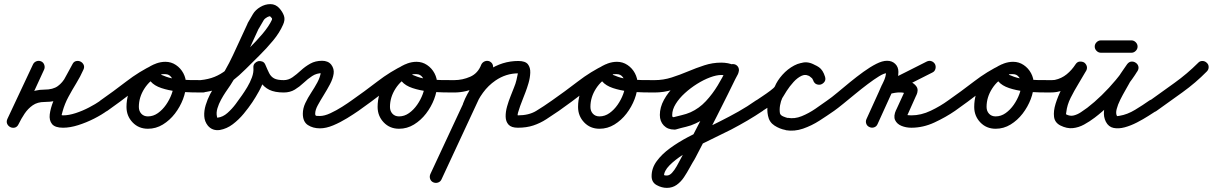

<svg xmlns="http://www.w3.org/2000/svg" viewBox="-20 -590 5887 932"><path d="M194 -252Q164 -186 133 -119.5Q102 -53 70 13Q64 26 52.5 28.5Q41 31 30 27Q20 22 15 11Q10 0 16 -13Q35 -51 59 -83.5Q83 -116 116 -135.5Q149 -155 196 -155Q237 -155 260.5 -172Q284 -189 299 -217.5Q314 -246 332 -279Q338 -291 349.5 -293.5Q361 -296 371 -291Q381 -286 386 -275.5Q391 -265 385 -252Q370 -218 350 -185.5Q330 -153 312 -119.5Q294 -86 284 -50Q281 -36 279.5 -33Q278 -30 286 -30Q314 -30 347.5 -41Q381 -52 412.5 -68.5Q444 -85 467 -101Q477 -109 489 -107Q501 -105 508 -94Q516 -84 514 -72Q512 -60 501 -53Q474 -33 436.5 -14Q399 5 359.5 17.5Q320 30 286 30Q247 30 232.5 12Q218 -6 221.5 -35Q225 -64 239 -99Q253 -134 271.5 -168.5Q290 -203 306.5 -232Q323 -261 331 -277Q337 -290 348.5 -292.5Q360 -295 370 -290Q381 -285 386 -274Q391 -263 384 -250Q361 -207 339 -171.5Q317 -136 284 -115.5Q251 -95 196 -95Q162 -95 139 -79Q116 -63 99.5 -38.5Q83 -14 70 13Q63 27 51.5 29.5Q40 32 30 27Q20 22 15 11.5Q10 1 16 -13Q47 -79 78 -145Q109 -211 140 -277Q145 -288 156.5 -292.5Q168 -297 180 -292Q191 -287 195 -275Q199 -263 194 -252Z M467 -102Q530 -146 593 -194.5Q656 -243 725 -276Q739 -283 749.5 -277.5Q760 -272 765 -262Q770 -252 767 -240Q764 -228 751 -222Q708 -202 681 -160Q654 -118 654 -71Q654 -51 666 -38Q678 -25 698 -25Q724 -25 746.5 -41Q769 -57 786 -81.5Q803 -106 813 -133Q823 -160 823 -183Q823 -199 812 -214.5Q801 -230 783 -230Q778 -230 770.5 -230Q763 -230 762 -228Q762 -228 762 -228Q762 -228 762 -228Q762 -228 762 -228Q762 -228 762 -228Q762 -227 763.5 -226.5Q765 -226 773 -223Q800 -211 833.5 -206.5Q867 -202 901.5 -201.5Q936 -201 965 -201Q977 -201 986 -192Q995 -183 995 -171Q995 -159 986 -150Q977 -141 965 -141Q948 -141 913.5 -141.5Q879 -142 838.5 -146.5Q798 -151 763.5 -162.5Q729 -174 711.5 -194.5Q694 -215 706 -248Q706 -248 706 -248Q706 -248 706 -248Q706 -248 706 -248Q706 -248 706 -248Q714 -273 737 -281.5Q760 -290 783 -290Q811 -290 834 -274.5Q857 -259 870 -234.5Q883 -210 883 -183Q883 -147 868.5 -109Q854 -71 829 -38.5Q804 -6 770.5 14.5Q737 35 698 35Q653 35 623.5 4Q594 -27 594 -71Q594 -136 630.5 -193Q667 -250 726 -277Q739 -283 750 -277.5Q761 -272 765 -262Q770 -252 767.5 -240.5Q765 -229 752 -223Q685 -190 623.5 -142.5Q562 -95 501 -52Q491 -45 478.5 -47.5Q466 -50 459 -60Q452 -70 454.5 -82.5Q457 -95 467 -102Z M926 -168Q925 -180 932.5 -189.5Q940 -199 953 -201Q992 -205 1021.5 -217Q1051 -229 1076.5 -249Q1102 -269 1132 -298Q1156 -323 1190 -356.5Q1224 -390 1254.5 -426Q1285 -462 1300 -494Q1302 -500 1298.5 -503Q1295 -506 1292 -510Q1289 -513 1277.5 -507Q1266 -501 1260 -492Q1248 -471 1235 -449Q1235 -449 1236 -450Q1236 -452 1236 -452Q1200 -372 1162.5 -292Q1125 -212 1074 -141Q1064 -126 1053 -106Q1042 -86 1035.5 -64.5Q1029 -43 1033 -25Q1034 -20 1034.5 -19Q1035 -18 1037 -19Q1062 -22 1084 -41.5Q1106 -61 1124 -85Q1142 -109 1155 -128Q1167 -145 1180.5 -167.5Q1194 -190 1203 -214.5Q1212 -239 1210 -261Q1209 -274 1216 -282Q1223 -290 1233 -293Q1242 -295 1252.5 -291.5Q1263 -288 1268 -276Q1278 -252 1286.5 -235Q1295 -218 1310.5 -209.5Q1326 -201 1358 -201Q1370 -201 1379 -192.5Q1388 -184 1388 -171Q1388 -159 1379.5 -150Q1371 -141 1358 -141Q1314 -141 1287.5 -154Q1261 -167 1244.5 -192Q1228 -217 1212 -252Q1207 -264 1215 -272.5Q1223 -281 1235 -284Q1247 -287 1258 -283.5Q1269 -280 1270 -267Q1273 -237 1263 -206.5Q1253 -176 1237 -147Q1221 -118 1205 -94Q1187 -67 1163 -38Q1139 -9 1110 13Q1081 35 1047 41Q1011 46 989 20Q973 0 971.5 -26Q970 -52 978.5 -80Q987 -108 1000 -133Q1013 -158 1026 -175Q1075 -245 1111 -322.5Q1147 -400 1182 -476Q1182 -476 1182 -478Q1183 -479 1183 -479Q1189 -490 1195.5 -500.5Q1202 -511 1208 -522Q1220 -542 1243.5 -556Q1267 -570 1292.5 -570Q1318 -570 1336 -550Q1352 -532 1358.5 -513Q1365 -494 1354 -470Q1337 -431 1305.5 -393Q1274 -355 1238.5 -320Q1203 -285 1174 -256Q1140 -222 1109 -198Q1078 -174 1042 -160Q1006 -146 959 -141Q947 -140 937.5 -147.5Q928 -155 926 -168Z M1327 -171Q1327 -183 1336 -192Q1345 -201 1357 -201Q1380 -201 1400 -215Q1420 -229 1440.5 -248Q1461 -267 1486 -281Q1511 -295 1544 -295Q1557 -295 1568.5 -290.5Q1580 -286 1588 -276Q1603 -256 1599.5 -232Q1596 -208 1582 -181.5Q1568 -155 1551.5 -128.5Q1535 -102 1522.5 -79Q1510 -56 1510 -38Q1510 -28 1516.5 -27.5Q1523 -27 1533 -27Q1555 -27 1584 -40.5Q1613 -54 1640.5 -71.5Q1668 -89 1686 -102Q1696 -109 1708 -106.5Q1720 -104 1728 -94Q1735 -84 1732.5 -72Q1730 -60 1720 -52Q1697 -36 1664.5 -16Q1632 4 1597.5 18.5Q1563 33 1533 33Q1499 33 1474.5 17Q1450 1 1450 -38Q1450 -64 1462 -89.5Q1474 -115 1490.5 -140Q1507 -165 1520.5 -190Q1534 -215 1538 -241Q1539 -245 1542 -240Q1545 -235 1544 -235Q1517 -235 1495.5 -221Q1474 -207 1454 -188Q1434 -169 1411 -155Q1388 -141 1357 -141Q1345 -141 1336 -150Q1327 -159 1327 -171Z M1686 -102Q1749 -146 1812 -194.5Q1875 -243 1944 -276Q1958 -283 1968.5 -277.5Q1979 -272 1984 -262Q1989 -252 1986 -240Q1983 -228 1970 -222Q1927 -202 1900 -160Q1873 -118 1873 -71Q1873 -51 1885 -38Q1897 -25 1917 -25Q1943 -25 1965.5 -41Q1988 -57 2005 -81.5Q2022 -106 2032 -133Q2042 -160 2042 -183Q2042 -199 2031 -214.5Q2020 -230 2002 -230Q1997 -230 1989.5 -230Q1982 -230 1981 -228Q1981 -228 1981 -228Q1981 -228 1981 -228Q1981 -228 1981 -228Q1981 -228 1981 -228Q1981 -227 1982.5 -226.5Q1984 -226 1992 -223Q2019 -211 2052.5 -206.5Q2086 -202 2120.5 -201.5Q2155 -201 2184 -201Q2196 -201 2205 -192Q2214 -183 2214 -171Q2214 -159 2205 -150Q2196 -141 2184 -141Q2167 -141 2132.5 -141.5Q2098 -142 2057.5 -146.5Q2017 -151 1982.5 -162.5Q1948 -174 1930.5 -194.5Q1913 -215 1925 -248Q1925 -248 1925 -248Q1925 -248 1925 -248Q1925 -248 1925 -248Q1925 -248 1925 -248Q1933 -273 1956 -281.5Q1979 -290 2002 -290Q2030 -290 2053 -274.5Q2076 -259 2089 -234.5Q2102 -210 2102 -183Q2102 -147 2087.5 -109Q2073 -71 2048 -38.5Q2023 -6 1989.5 14.5Q1956 35 1917 35Q1872 35 1842.5 4Q1813 -27 1813 -71Q1813 -136 1849.5 -193Q1886 -250 1945 -277Q1958 -283 1969 -277.5Q1980 -272 1984 -262Q1989 -252 1986.5 -240.5Q1984 -229 1971 -223Q1904 -190 1842.5 -142.5Q1781 -95 1720 -52Q1710 -45 1697.5 -47.5Q1685 -50 1678 -60Q1671 -70 1673.5 -82.5Q1676 -95 1686 -102Z M2154 -171Q2154 -183 2162.5 -192Q2171 -201 2184 -201Q2225 -201 2262.5 -217.5Q2300 -234 2316 -276Q2321 -287 2332.5 -292Q2344 -297 2355 -292Q2367 -288 2371.5 -276.5Q2376 -265 2372 -253Q2349 -195 2296.5 -168Q2244 -141 2184 -141Q2172 -141 2163 -149.5Q2154 -158 2154 -171ZM2357 -292Q2368 -286 2372 -274.5Q2376 -263 2371 -252Q2309 -119 2247 14.5Q2185 148 2123 281Q2118 292 2106.5 296Q2095 300 2083 295Q2072 290 2068 278.5Q2064 267 2069 255Q2131 122 2193 -11Q2255 -144 2317 -277Q2322 -288 2333.5 -292.5Q2345 -297 2357 -292ZM2245 -49Q2234 -53 2229 -64.5Q2224 -76 2228 -88Q2246 -136 2277.5 -178Q2309 -220 2351 -249Q2418 -294 2496 -294Q2530 -294 2542.5 -278Q2555 -262 2554 -237Q2553 -212 2545.5 -186.5Q2538 -161 2531 -143Q2527 -132 2519.5 -113.5Q2512 -95 2505 -75.5Q2498 -56 2494.5 -43Q2491 -30 2494 -30Q2547 -30 2582.5 -51.5Q2618 -73 2659 -102Q2669 -109 2681 -106.5Q2693 -104 2701 -94Q2708 -84 2705.5 -72Q2703 -60 2693 -52Q2661 -30 2631.5 -11Q2602 8 2569 19Q2536 30 2494 30Q2462 30 2448.5 15Q2435 0 2434.5 -23.5Q2434 -47 2441.5 -73.5Q2449 -100 2459 -124.5Q2469 -149 2475 -165Q2483 -184 2487 -201.5Q2491 -219 2495 -239Q2495 -240 2496 -237Q2497 -234 2496 -234Q2436 -234 2385 -199Q2350 -175 2324.5 -140Q2299 -105 2284 -66Q2280 -55 2268.5 -50Q2257 -45 2245 -49Z M2659 -102Q2722 -146 2785 -194.5Q2848 -243 2917 -276Q2931 -283 2941.5 -277.5Q2952 -272 2957 -262Q2962 -252 2959 -240Q2956 -228 2943 -222Q2900 -202 2873 -160Q2846 -118 2846 -71Q2846 -51 2858 -38Q2870 -25 2890 -25Q2916 -25 2938.5 -41Q2961 -57 2978 -81.5Q2995 -106 3005 -133Q3015 -160 3015 -183Q3015 -199 3004 -214.5Q2993 -230 2975 -230Q2970 -230 2962.5 -230Q2955 -230 2954 -228Q2954 -228 2954 -228Q2954 -228 2954 -228Q2954 -228 2954 -228Q2954 -228 2954 -228Q2954 -227 2955.5 -226.5Q2957 -226 2965 -223Q2992 -211 3025.5 -206.5Q3059 -202 3093.5 -201.5Q3128 -201 3157 -201Q3169 -201 3178 -192Q3187 -183 3187 -171Q3187 -159 3178 -150Q3169 -141 3157 -141Q3140 -141 3105.5 -141.5Q3071 -142 3030.5 -146.5Q2990 -151 2955.5 -162.5Q2921 -174 2903.5 -194.5Q2886 -215 2898 -248Q2898 -248 2898 -248Q2898 -248 2898 -248Q2898 -248 2898 -248Q2898 -248 2898 -248Q2906 -273 2929 -281.5Q2952 -290 2975 -290Q3003 -290 3026 -274.5Q3049 -259 3062 -234.5Q3075 -210 3075 -183Q3075 -147 3060.5 -109Q3046 -71 3021 -38.5Q2996 -6 2962.5 14.5Q2929 35 2890 35Q2845 35 2815.5 4Q2786 -27 2786 -71Q2786 -136 2822.5 -193Q2859 -250 2918 -277Q2931 -283 2942 -277.5Q2953 -272 2957 -262Q2962 -252 2959.5 -240.5Q2957 -229 2944 -223Q2877 -190 2815.5 -142.5Q2754 -95 2693 -52Q2683 -45 2670.5 -47.5Q2658 -50 2651 -60Q2644 -70 2646.5 -82.5Q2649 -95 2659 -102Z M3127 -171Q3127 -183 3136 -192Q3145 -201 3157 -201Q3200 -201 3240.5 -214Q3281 -227 3320 -243.5Q3359 -260 3399 -273Q3439 -286 3481 -286Q3497 -286 3513.5 -283Q3530 -280 3544 -273Q3558 -267 3561 -255.5Q3564 -244 3559 -234Q3555 -224 3544.5 -218.5Q3534 -213 3520 -219Q3503 -226 3481 -226Q3458 -226 3427 -214.5Q3396 -203 3364 -183Q3332 -163 3304.5 -138Q3277 -113 3260 -85.5Q3243 -58 3243 -32Q3243 -25 3244.5 -23Q3246 -21 3253 -21Q3254 -21 3249 -20Q3245 -20 3245 -20Q3267 -26 3289 -31Q3311 -36 3332 -45Q3374 -64 3406.5 -99Q3439 -134 3464 -175.5Q3489 -217 3508 -256Q3508 -256 3507 -254Q3507 -253 3507 -253Q3507 -253 3508 -255Q3509 -262 3520 -271Q3530 -279 3537 -279Q3550 -279 3558.5 -270.5Q3567 -262 3567 -249Q3567 -248 3566 -243Q3564 -237 3564 -236Q3513 -131 3460.5 -27.5Q3408 76 3354 179Q3354 179 3353.5 179Q3353 179 3353 180Q3353 180 3353 180.5Q3353 181 3353 181Q3341 200 3328 224Q3315 248 3300 270.5Q3285 293 3264.5 307.5Q3244 322 3217 322Q3192 322 3167.5 308.5Q3143 295 3143 265Q3143 226 3168 192Q3193 158 3233 129Q3273 100 3318.5 76Q3364 52 3406 32.5Q3448 13 3477 -2Q3521 -24 3564.5 -48.5Q3608 -73 3649 -102Q3659 -109 3671 -106.5Q3683 -104 3691 -94Q3698 -84 3695.5 -72Q3693 -60 3683 -52Q3646 -27 3607.5 -4.5Q3569 18 3529 39Q3508 50 3469 68.5Q3430 87 3384.5 110Q3339 133 3297.5 159.5Q3256 186 3229.5 213Q3203 240 3203 265Q3203 267 3202.5 263.5Q3202 260 3201 258Q3200 258 3203.5 260Q3207 262 3217 262Q3230 262 3242 249Q3254 236 3265 216.5Q3276 197 3285.5 178.5Q3295 160 3301 149Q3301 149 3301 149.5Q3301 150 3301 150Q3301 151 3300.5 151Q3300 151 3300 151Q3354 48 3406.5 -55Q3459 -158 3510 -262Q3510 -263 3509 -256Q3507 -248 3507 -249Q3507 -248 3507 -247Q3509 -225 3531 -220Q3533 -220 3534.5 -220Q3536 -220 3537 -219Q3533 -220 3537.5 -225Q3542 -230 3549 -236Q3555 -241 3561 -244Q3567 -247 3566 -244Q3565 -236 3562 -230Q3539 -184 3510 -137Q3481 -90 3443.5 -51.5Q3406 -13 3357 9Q3334 20 3310 25.5Q3286 31 3262 38Q3261 38 3257 39Q3254 39 3253 39Q3221 39 3202 19Q3183 -1 3183 -32Q3183 -69 3203 -105.5Q3223 -142 3256 -174.5Q3289 -207 3328.5 -232Q3368 -257 3408 -271.5Q3448 -286 3481 -286Q3515 -286 3544 -273Q3558 -267 3561 -255.5Q3564 -244 3559 -234Q3554 -224 3543.5 -218.5Q3533 -213 3520 -219Q3511 -222 3500.5 -224Q3490 -226 3481 -226Q3443 -226 3404.5 -213Q3366 -200 3326 -183.5Q3286 -167 3244 -154Q3202 -141 3157 -141Q3145 -141 3136 -150Q3127 -159 3127 -171Z M3650 -102Q3660 -109 3680.5 -122.5Q3701 -136 3719.5 -150Q3738 -164 3741 -170Q3753 -199 3778 -227Q3803 -255 3835 -272Q3867 -289 3901 -286Q3901 -286 3904 -285Q3906 -285 3906 -285Q3936 -277 3955.5 -263.5Q3975 -250 3985 -217Q3989 -203 3982.5 -193.5Q3976 -184 3965 -180Q3955 -177 3944 -181Q3933 -185 3928 -199Q3925 -206 3922 -210Q3922 -210 3922 -210Q3922 -210 3922 -209Q3922 -209 3922.5 -209Q3923 -209 3923 -209Q3920 -211 3917.5 -213.5Q3915 -216 3912 -218Q3912 -218 3912 -218Q3912 -218 3912 -218Q3912 -219 3911.5 -219Q3911 -219 3911 -219Q3893 -232 3872 -222.5Q3851 -213 3832 -192Q3813 -171 3798.5 -148.5Q3784 -126 3778 -115Q3778 -115 3778 -115Q3778 -115 3778 -115Q3778 -115 3778 -115.5Q3778 -116 3778 -116Q3770 -99 3766.5 -78.5Q3763 -58 3766 -40Q3769 -30 3782.5 -24.5Q3796 -19 3805 -17Q3805 -17 3805 -17Q3805 -17 3804 -17Q3804 -18 3804 -18Q3804 -18 3804 -18Q3837 -12 3871.5 -26Q3906 -40 3938 -62Q3970 -84 3995 -102Q4005 -109 4017 -106.5Q4029 -104 4037 -94Q4044 -84 4041.5 -72Q4039 -60 4029 -52Q3996 -29 3958 -4.5Q3920 20 3878 34.5Q3836 49 3794 42Q3794 42 3794 42Q3794 42 3794 41Q3793 41 3793 41Q3793 41 3793 41Q3765 36 3739.5 19.5Q3714 3 3708 -28Q3702 -56 3707 -87.5Q3712 -119 3726 -144Q3726 -144 3726 -144.5Q3726 -145 3726 -145Q3726 -145 3726 -145Q3726 -145 3726 -145Q3741 -171 3764.5 -202Q3788 -233 3817 -257Q3846 -281 3879 -286.5Q3912 -292 3947 -267Q3947 -267 3946.5 -267Q3946 -267 3946 -268Q3946 -268 3946 -268Q3946 -268 3946 -268Q3951 -264 3956 -260Q3961 -256 3965 -251Q3965 -251 3965.5 -251Q3966 -251 3966 -251Q3966 -250 3966 -250Q3966 -250 3966 -250Q3978 -238 3984 -219Q3989 -206 3982.5 -196Q3976 -186 3965 -182Q3954 -179 3942.5 -183Q3931 -187 3927 -201Q3922 -217 3913 -220Q3904 -223 3890 -227Q3890 -227 3892 -227Q3895 -226 3895 -226Q3875 -228 3854.5 -214.5Q3834 -201 3818.5 -181.5Q3803 -162 3795 -146Q3788 -128 3767 -110.5Q3746 -93 3722 -77.5Q3698 -62 3682 -52Q3672 -45 3660 -47.5Q3648 -50 3641 -61Q3634 -71 3636.5 -83Q3639 -95 3650 -102Z M3995 -102Q4017 -117 4045.5 -141Q4074 -165 4106.5 -191.5Q4139 -218 4171.5 -241.5Q4204 -265 4233.5 -280Q4263 -295 4286 -295Q4310 -295 4325.5 -280Q4341 -265 4341 -241Q4341 -210 4327 -179Q4313 -148 4300 -120Q4285 -87 4270 -54Q4255 -21 4240 12Q4235 24 4223.5 28Q4212 32 4201 27Q4189 22 4185 10.5Q4181 -1 4186 -12Q4201 -45 4216 -78Q4231 -111 4246 -144Q4255 -166 4268 -192Q4281 -218 4281 -241Q4281 -243 4284.5 -239Q4288 -235 4286 -235Q4272 -235 4247.5 -220Q4223 -205 4192.5 -182Q4162 -159 4131 -133.5Q4100 -108 4073 -86Q4046 -64 4029 -52Q4019 -45 4006.5 -47.5Q3994 -50 3987 -60Q3980 -70 3982.5 -82.5Q3985 -95 3995 -102ZM4506 -238Q4454 -212 4403 -186Q4352 -160 4301 -134Q4288 -128 4278 -134.5Q4268 -141 4264 -152Q4259 -163 4262 -174.5Q4265 -186 4278 -190Q4297 -196 4316.5 -199Q4336 -202 4356 -201Q4356 -201 4355 -201Q4354 -201 4354 -201Q4375 -202 4396.5 -194Q4418 -186 4429 -169.5Q4440 -153 4428 -127Q4428 -127 4428 -127Q4428 -127 4428 -127Q4428 -128 4428 -128Q4428 -128 4428 -128Q4417 -104 4406.5 -80Q4396 -56 4385 -32Q4385 -32 4385 -32Q4385 -32 4385 -31Q4385 -31 4385 -31Q4385 -31 4385 -31Q4384 -30 4383.5 -28.5Q4383 -27 4383 -25Q4383 -25 4382.5 -27.5Q4382 -30 4378 -33Q4377 -34 4381 -32.5Q4385 -31 4387 -31Q4394 -30 4404 -30Q4451 -30 4498 -52.5Q4545 -75 4582 -102Q4592 -109 4604 -106.5Q4616 -104 4624 -94Q4631 -84 4628.5 -72Q4626 -60 4616 -52Q4571 -21 4516 4.5Q4461 30 4404 30Q4378 30 4356 21Q4334 12 4325 -7Q4316 -26 4330 -57Q4330 -57 4330 -57Q4330 -57 4330 -57Q4330 -56 4330 -56Q4330 -56 4330 -56Q4341 -80 4352 -104Q4363 -128 4374 -152Q4374 -152 4374 -152Q4374 -152 4374 -153Q4374 -153 4374 -153Q4374 -153 4374 -153Q4374 -153 4373.5 -149Q4373 -145 4375 -141Q4378 -136 4370 -138.5Q4362 -141 4356 -141Q4356 -141 4355 -141Q4354 -141 4354 -141Q4339 -142 4324.5 -139.5Q4310 -137 4296 -133Q4283 -128 4273 -134Q4263 -140 4259 -150Q4255 -160 4258 -171Q4261 -182 4273 -188Q4325 -214 4376 -239.5Q4427 -265 4478 -291Q4490 -297 4501.5 -293Q4513 -289 4519 -278Q4524 -267 4520.5 -255Q4517 -243 4506 -238Z M4582 -102Q4645 -146 4708 -194.5Q4771 -243 4840 -276Q4854 -283 4864.5 -277.5Q4875 -272 4880 -262Q4885 -252 4882 -240Q4879 -228 4866 -222Q4823 -202 4796 -160Q4769 -118 4769 -71Q4769 -51 4781 -38Q4793 -25 4813 -25Q4839 -25 4861.5 -41Q4884 -57 4901 -81.5Q4918 -106 4928 -133Q4938 -160 4938 -183Q4938 -199 4927 -214.5Q4916 -230 4898 -230Q4893 -230 4885.5 -230Q4878 -230 4877 -228Q4877 -228 4877 -228Q4877 -228 4877 -228Q4877 -228 4877 -228Q4877 -228 4877 -228Q4877 -227 4878.5 -226.5Q4880 -226 4888 -223Q4915 -211 4948.5 -206.5Q4982 -202 5016.5 -201.5Q5051 -201 5080 -201Q5092 -201 5101 -192Q5110 -183 5110 -171Q5110 -159 5101 -150Q5092 -141 5080 -141Q5063 -141 5028.5 -141.5Q4994 -142 4953.5 -146.5Q4913 -151 4878.5 -162.5Q4844 -174 4826.5 -194.5Q4809 -215 4821 -248Q4821 -248 4821 -248Q4821 -248 4821 -248Q4821 -248 4821 -248Q4821 -248 4821 -248Q4829 -273 4852 -281.5Q4875 -290 4898 -290Q4926 -290 4949 -274.5Q4972 -259 4985 -234.5Q4998 -210 4998 -183Q4998 -147 4983.5 -109Q4969 -71 4944 -38.5Q4919 -6 4885.5 14.5Q4852 35 4813 35Q4768 35 4738.5 4Q4709 -27 4709 -71Q4709 -136 4745.5 -193Q4782 -250 4841 -277Q4854 -283 4865 -277.5Q4876 -272 4880 -262Q4885 -252 4882.5 -240.5Q4880 -229 4867 -223Q4800 -190 4738.5 -142.5Q4677 -95 4616 -52Q4606 -45 4593.5 -47.5Q4581 -50 4574 -60Q4567 -70 4569.5 -82.5Q4572 -95 4582 -102Z M5040 -172Q5040 -184 5049 -192.5Q5058 -201 5071 -201Q5078 -201 5085.5 -201Q5093 -201 5100 -202Q5133 -209 5158 -229.5Q5183 -250 5201 -278Q5209 -290 5220.5 -291Q5232 -292 5242 -287Q5251 -281 5255 -270Q5259 -259 5252 -246Q5235 -216 5214.5 -182.5Q5194 -149 5177 -115Q5160 -81 5156 -46Q5154 -35 5155 -35Q5174 -25 5192 -29.5Q5210 -34 5226.5 -45Q5243 -56 5258 -67Q5292 -93 5328 -128Q5364 -163 5396 -201.5Q5428 -240 5450 -276Q5458 -289 5470 -290Q5482 -291 5491 -285Q5501 -278 5505 -267Q5509 -256 5501 -244Q5491 -229 5480.5 -214.5Q5470 -200 5461 -185Q5461 -185 5461 -185Q5461 -185 5461 -186Q5461 -186 5461.5 -186Q5462 -186 5462 -186Q5455 -173 5442.5 -151.5Q5430 -130 5418 -106Q5406 -82 5400.5 -60.5Q5395 -39 5402 -27Q5402 -26 5404.5 -26.5Q5407 -27 5415 -28Q5452 -34 5490 -57Q5528 -80 5559 -102Q5569 -109 5581 -106.5Q5593 -104 5601 -94Q5608 -84 5605.5 -72Q5603 -60 5593 -52Q5579 -43 5554 -27Q5529 -11 5499 4.5Q5469 20 5439.5 28Q5410 36 5385.5 31Q5361 26 5348 1Q5336 -23 5339 -51.5Q5342 -80 5354.5 -109Q5367 -138 5382 -165Q5397 -192 5408 -214Q5408 -214 5408.5 -214Q5409 -214 5409 -214Q5409 -215 5409 -215Q5409 -215 5409 -215Q5418 -231 5429.5 -247Q5441 -263 5451 -278Q5460 -290 5471.5 -291Q5483 -292 5492 -286Q5502 -280 5505.5 -269Q5509 -258 5502 -246Q5478 -206 5443.5 -164.5Q5409 -123 5370 -85Q5331 -47 5294 -19Q5269 0 5242.5 14.5Q5216 29 5187.5 32Q5159 35 5127 19Q5100 5 5096.5 -23Q5093 -51 5104 -86.5Q5115 -122 5133.5 -158.5Q5152 -195 5170.5 -226Q5189 -257 5200 -276Q5207 -288 5219 -289.5Q5231 -291 5240 -285Q5250 -279 5254.5 -267.5Q5259 -256 5251 -244Q5226 -207 5191.5 -179.5Q5157 -152 5112 -144Q5101 -142 5090.5 -141.5Q5080 -141 5069 -141Q5057 -141 5048.5 -150Q5040 -159 5040 -172ZM5294 -364Q5294 -376 5303 -385Q5312 -394 5324 -394Q5361 -394 5398 -394Q5435 -394 5472 -394Q5484 -394 5493 -385Q5502 -376 5502 -364Q5502 -352 5493 -343Q5484 -334 5472 -334Q5435 -334 5398 -334Q5361 -334 5324 -334Q5312 -334 5303 -343Q5294 -352 5294 -364Z M5559 -100Q5619 -143 5681 -187.5Q5743 -232 5796 -285Q5804 -294 5816.5 -294Q5829 -294 5838 -285Q5847 -277 5847 -264.5Q5847 -252 5838 -243Q5784 -188 5720 -142Q5656 -96 5593 -51Q5583 -44 5571 -46Q5559 -48 5552 -58Q5544 -68 5546 -80.5Q5548 -93 5559 -100Z"/></svg>

Font: FRB American Cursive Guidelines Arrows
Style: Bold Italic
Weight: 700
Italic angle: -25°
Version: Version 2.0;Modular Font Editor K font №1